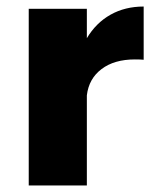

<svg xmlns="http://www.w3.org/2000/svg" viewBox="-20 -568 470 588"><path d="M420 -548V-385Q411 -386 393 -386Q330 -386 291 -356.5Q252 -327 246 -276V0H68V-541H246V-451Q274 -498 318.5 -523Q363 -548 420 -548Z"/></svg>

Font: Gontserrat
Style: Bold
Weight: 700
Designer: Julieta Ulanovsky
Foundry: Julieta Ulanovsky
Version: Version 6.001